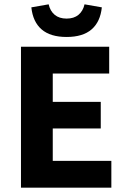

<svg xmlns="http://www.w3.org/2000/svg" viewBox="-20 -868 588 888"><path d="M77 0V-652H485V-528H224V-397H446V-274H224V-124H495V0ZM288 -697Q213 -697 172.5 -732Q132 -767 125 -834L205 -848Q212 -817 233 -799.5Q254 -782 288 -782Q322 -782 343 -799.5Q364 -817 371 -848L451 -834Q444 -767 403.5 -732Q363 -697 288 -697Z"/></svg>

Font: Giro Regular
Style: Bold
Weight: 700
Designer: Paul D. Hunt
Foundry: Adobe Systems Incorporated
Version: Version 1.000;PS 1.0;hotconv 1.0.88;makeotf.lib2.5.647800